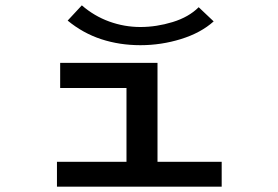

<svg xmlns="http://www.w3.org/2000/svg" viewBox="-20 -698 1040 718"><path d="M193 0V-93H453V-369H205V-463H569V-93H809V0ZM723 -671 779 -618Q731 -575 657 -552Q583 -529 505 -529Q427 -529 358.5 -551.5Q290 -574 233 -621L286 -678Q332 -638 388.5 -617.5Q445 -597 505 -597Q565 -597 625.5 -615.5Q686 -634 723 -671Z"/></svg>

Font: Inconsolata UltraExpanded SemiBold
Style: Regular
Weight: 600
Width: 9
Monospace: yes
Designer: Raph Levien, Cyreal, Brenton Simpson
Foundry: Raph Levien, Cyreal, Google
Version: Version 3.001; ttfautohint (v1.8.2.53-6de2)